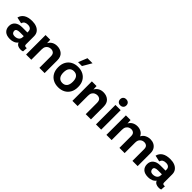

<svg xmlns="http://www.w3.org/2000/svg" viewBox="306 -2108 3485 3485"><g transform="rotate(45 2049.0 -365.5)"><path d="M353 -323Q353 -365 328.5 -386Q304 -407 260 -407Q217 -407 191 -391Q165 -375 154 -337L33 -364Q50 -434 109 -472Q168 -510 271 -510Q333 -510 381.5 -490.5Q430 -471 458.5 -432.5Q487 -394 487 -336V-128Q487 -90 525 -90Q530 -90 536 -90.5Q542 -91 546 -92L540 -2Q520 8 484 8Q442 8 411.5 -8Q381 -24 368 -58Q344 -24 303 -7Q262 10 213 10Q122 10 77 -32.5Q32 -75 32 -146Q32 -218 82.5 -259Q133 -300 218 -300H353ZM242 -86Q267 -86 292.5 -95Q318 -104 335.5 -125.5Q353 -147 353 -182V-206H250Q208 -206 185 -193Q162 -180 162 -153Q162 -124 180.5 -105Q199 -86 242 -86Z M619 0V-500H739L743 -415Q768 -462 810.5 -486Q853 -510 909 -510Q989 -510 1042 -464Q1095 -418 1095 -325V0H961V-289Q961 -348 934.5 -370.5Q908 -393 869 -393Q840 -393 813.5 -380.5Q787 -368 770 -340Q753 -312 753 -265V0Z M1449 -510Q1525 -510 1582.5 -479Q1640 -448 1672.5 -390Q1705 -332 1705 -250Q1705 -168 1672.5 -110Q1640 -52 1582.5 -21Q1525 10 1449 10Q1373 10 1315.5 -21Q1258 -52 1225.5 -110Q1193 -168 1193 -250Q1193 -332 1225.5 -390Q1258 -448 1315.5 -479Q1373 -510 1449 -510ZM1449 -401Q1392 -401 1360 -363Q1328 -325 1328 -250Q1328 -175 1360 -137Q1392 -99 1449 -99Q1506 -99 1537.5 -137Q1569 -175 1569 -250Q1569 -325 1537.5 -363Q1506 -401 1449 -401ZM1454 -741H1584L1484 -569H1384Z M1808 0V-500H1928L1932 -415Q1957 -462 1999.5 -486Q2042 -510 2098 -510Q2178 -510 2231 -464Q2284 -418 2284 -325V0H2150V-289Q2150 -348 2123.5 -370.5Q2097 -393 2058 -393Q2029 -393 2002.5 -380.5Q1976 -368 1959 -340Q1942 -312 1942 -265V0Z M2547 -500V0H2413V-500ZM2479 -712Q2516 -712 2538 -691Q2560 -670 2560 -634Q2560 -599 2538 -577.5Q2516 -556 2479 -556Q2443 -556 2421.5 -577.5Q2400 -599 2400 -634Q2400 -670 2421.5 -691Q2443 -712 2479 -712Z M2681 0V-500H2801L2805 -417Q2832 -465 2875 -487.5Q2918 -510 2971 -510Q3024 -510 3068 -485.5Q3112 -461 3133 -413Q3157 -463 3205 -486.5Q3253 -510 3304 -510Q3353 -510 3393.5 -490Q3434 -470 3458.5 -430Q3483 -390 3483 -330V0H3349V-298Q3349 -350 3324.5 -371.5Q3300 -393 3262 -393Q3215 -393 3182 -361.5Q3149 -330 3149 -268V0H3015V-298Q3015 -350 2990.5 -371.5Q2966 -393 2927 -393Q2900 -393 2874.5 -380Q2849 -367 2832 -339Q2815 -311 2815 -265V0Z M3899 -323Q3899 -365 3874.5 -386Q3850 -407 3806 -407Q3763 -407 3737 -391Q3711 -375 3700 -337L3579 -364Q3596 -434 3655 -472Q3714 -510 3817 -510Q3879 -510 3927.5 -490.5Q3976 -471 4004.5 -432.5Q4033 -394 4033 -336V-128Q4033 -90 4071 -90Q4076 -90 4082 -90.5Q4088 -91 4092 -92L4086 -2Q4066 8 4030 8Q3988 8 3957.5 -8Q3927 -24 3914 -58Q3890 -24 3849 -7Q3808 10 3759 10Q3668 10 3623 -32.5Q3578 -75 3578 -146Q3578 -218 3628.5 -259Q3679 -300 3764 -300H3899ZM3788 -86Q3813 -86 3838.5 -95Q3864 -104 3881.5 -125.5Q3899 -147 3899 -182V-206H3796Q3754 -206 3731 -193Q3708 -180 3708 -153Q3708 -124 3726.5 -105Q3745 -86 3788 -86Z"/></g></svg>

Font: Prodigy Sans SemiBold
Style: Regular
Weight: 600
Designer: Wei Huang
Foundry: Wei Huang
Version: Version 1.003; ttfautohint (v1.8.3)